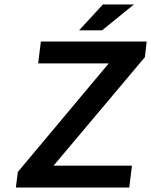

<svg xmlns="http://www.w3.org/2000/svg" viewBox="-20 -840 677 860"><path d="M51 0H559L571 -98H220L629 -584L637 -654H163L151 -556H467L60 -70ZM580 -820H441L334 -704H437Z"/></svg>

Font: Falling Sky
Style: ExtObl
Weight: 400
Designer: Paul D. Hunt
Foundry: Adobe Systems Incorporated
Version: Version 1.02